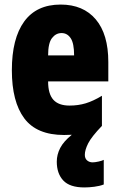

<svg xmlns="http://www.w3.org/2000/svg" viewBox="-20 -582 522 842"><path d="M352 97Q352 113 362 121.5Q372 130 386 130Q396 130 412 126.5Q428 123 435 119V227Q417 234 393.5 237Q370 240 350 240Q286 240 257.5 209.5Q229 179 229 127Q229 96 244 67Q259 38 295 9Q279 10 261 10Q141 10 86.5 -63Q32 -136 32 -274Q32 -413 86 -487.5Q140 -562 246 -562Q345 -562 400 -497Q455 -432 455 -310V-225H191Q191 -170 214 -144.5Q237 -119 285 -119Q323 -119 356 -129Q389 -139 427 -162V-30Q381 18 366.5 47Q352 76 352 97ZM250 -437Q225 -437 208 -415Q191 -393 191 -339H305Q305 -392 290 -414.5Q275 -437 250 -437Z"/></svg>

Font: Noto Sans Gujarati UI ExtraCondensed Black
Style: Regular
Weight: 900
Width: 2
Designer: Jelle Bosma - Monotype Design Team, Universal Thirst
Foundry: Monotype Imaging Inc.
Version: Version 2.106; ttfautohint (v1.8.4.7-5d5b)